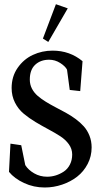

<svg xmlns="http://www.w3.org/2000/svg" viewBox="-20 -854 461 887"><path d="M293 -815.4 203.1 -660.2 178.2 -675.8 238.3 -834.5ZM350.6 -433.1 302.2 -438.5 289.6 -532.2Q281.7 -547.9 258.1 -563Q234.4 -578.1 207 -578.1Q167.5 -578.1 142.6 -554.9Q117.7 -531.7 117.7 -486.3Q117.7 -463.9 127.4 -444.8Q137.2 -425.8 153.8 -411.4Q170.4 -397 191.9 -383.8Q213.4 -370.6 236.8 -358.4Q260.3 -346.2 283.9 -333.3Q307.6 -320.3 329.1 -304.4Q350.6 -288.6 366.9 -270.5Q383.3 -252.4 393.3 -227.3Q403.3 -202.1 403.3 -172.9Q403.3 -131.8 385 -96.7Q366.7 -61.5 336.7 -38.1Q306.6 -14.6 267.3 -1.2Q228 12.2 186.5 12.2Q135.7 12.2 91.1 -8.5Q46.4 -29.3 21.5 -60.1L28.3 -190.4L78.1 -183.1L96.7 -91.3Q110.8 -68.8 137.9 -53.2Q165 -37.6 197.8 -37.6Q218.3 -37.6 237.8 -43.7Q257.3 -49.8 274.9 -61.5Q292.5 -73.2 303 -93.8Q313.5 -114.3 313.5 -140.1Q313.5 -166 298.1 -187.5Q282.7 -209 258.1 -224.9Q233.4 -240.7 203.6 -256.6Q173.8 -272.5 144 -290.3Q114.3 -308.1 89.4 -328.9Q64.5 -349.6 49.1 -380.1Q33.7 -410.6 33.7 -447.3Q33.7 -500.5 61.5 -540.5Q89.4 -580.6 131.8 -600.3Q174.3 -620.1 223.1 -620.1Q302.7 -620.1 361.3 -571.3Z"/></svg>

Font: Neuton
Style: Regular
Weight: 400
Designer: Brian M Zick
Version: Version 1.3